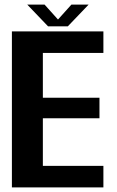

<svg xmlns="http://www.w3.org/2000/svg" viewBox="-20 -811 507 831"><path d="M31.5 0H427.5V-93H165.5V-299H410.5V-388H165.5V-582H427.5V-675H31.5ZM188 -697H273.5L363.5 -791H289L231 -726.5L173 -791H98Z"/></svg>

Font: Anybody SemiCondensed SemiBold
Style: Regular
Weight: 600
Width: 4
Version: Version 1.113;gftools[0.9.25]